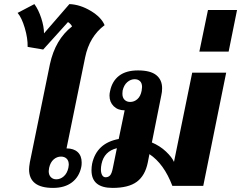

<svg xmlns="http://www.w3.org/2000/svg" viewBox="-20 -908 1178 938"><path d="M122 -81Q122 -92 126 -116L224 -595Q250 -715 332 -779Q330 -784 323.5 -791Q317 -798 312 -800L191 -666L115 -679Q116 -721 101 -771.5Q86 -822 66 -845L148 -888Q168 -861 181.5 -819.5Q195 -778 195 -745L319 -888Q371 -886 423 -855Q475 -824 491 -785Q417 -730 396 -628L305 -183Q340 -183 359.5 -165Q379 -147 379 -114Q379 -100 377 -92Q367 -44 331.5 -17Q296 10 239 10Q122 10 122 -81ZM314 -88Q316 -100 316 -103Q316 -123 305.5 -133Q295 -143 278 -143Q258 -143 242 -129Q226 -115 220 -88Q218 -76 218 -72Q218 -53 228.5 -42.5Q239 -32 255 -32Q275 -32 291.5 -46.5Q308 -61 314 -88Z M1085 -553 973 0H822Q781 -108 710 -155L702 -114Q689 -50 648.5 -20Q608 10 530 10Q427 10 427 -76Q427 -92 430 -108Q452 -209 560 -229L589 -369Q556 -369 535.5 -389Q515 -409 515 -441Q515 -452 518 -464Q528 -512 562 -538Q596 -564 654 -564Q715 -564 743.5 -541Q772 -518 772 -477Q772 -458 768 -442L722 -212Q762 -195 791 -167.5Q820 -140 830 -117L919 -553ZM578 -450Q578 -431 588.5 -420.5Q599 -410 616 -410Q636 -410 651.5 -424Q667 -438 672 -465Q674 -477 674 -483Q674 -502 664 -511.5Q654 -521 638 -521Q618 -521 601.5 -506.5Q585 -492 579 -465Q578 -460 578 -450ZM531 -86 551 -184Q489 -169 476 -107Q473 -92 473 -81Q473 -63 479 -52.5Q485 -42 496 -42Q509 -42 517.5 -51Q526 -60 531 -86Z M996 -859H1138L1097 -656H954Z"/></svg>

Font: Trirong ExtraBold
Style: Italic
Weight: 800
Italic angle: -12°
Designer: Katatrad Team
Foundry: CadsonDemak
Version: Version 1.001